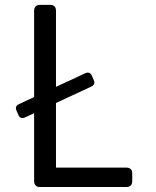

<svg xmlns="http://www.w3.org/2000/svg" viewBox="-20 -752 626 772"><path d="M487.3 0H141.6Q117.2 0 117.2 -23.9V-296.9L80.6 -279.8Q75.2 -277.3 70.3 -277.3Q59.1 -277.3 54.2 -289.1L46.4 -307.1Q43.9 -313 43.9 -317.4Q43.9 -327.6 55.7 -333L117.2 -361.8V-708.5Q117.2 -732.4 141.6 -732.4H180.7Q205.1 -732.4 205.1 -708.5V-402.8L322.8 -457.5Q328.1 -460 333 -460Q344.2 -460 349.1 -448.2L356.9 -430.2Q359.4 -424.3 359.4 -419.9Q359.4 -409.7 347.7 -404.3L205.1 -337.9V-78.1H487.3Q511.7 -78.1 511.7 -54.2V-23.9Q511.7 0 487.3 0Z"/></svg>

Font: Simply Mono
Style: Book
Weight: 400
Designer: Wojciech Kalinowski "wmk69" (wmk69@o2.pl)
Foundry: Wojciech Kalinowski "wmk69" (wmk69@o2.pl)
Version: Version 1.0.0